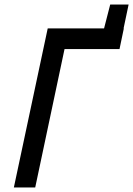

<svg xmlns="http://www.w3.org/2000/svg" viewBox="-20 -825 586 845"><path d="M465 -805 438 -700 427 -653H514L546 -805ZM41 0H135L264 -609H506L525 -700H190Z"/></svg>

Font: Advent Pro SemiBold
Style: Italic
Weight: 600
Italic angle: -12°
Version: Version 3.000